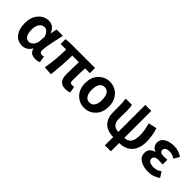

<svg xmlns="http://www.w3.org/2000/svg" viewBox="139 -1786 3062 3062"><g transform="rotate(45 1670.0 -254.5)"><path d="M266 14Q165 14 104.5 -63Q44 -140 44 -275Q44 -411 116.5 -492.5Q189 -574 291 -574Q401 -574 450 -453H454L474 -560H618Q614 -540 600 -478Q586 -416 579.5 -383.5Q573 -351 563.5 -302.5Q554 -254 550 -219Q546 -184 546 -158Q546 -106 601 -106Q620 -106 638 -113L656 -4Q622 14 565 14Q450 14 430 -85H426Q368 14 266 14ZM300 -107Q342 -107 377 -147Q412 -187 416 -242L423 -341Q388 -453 312 -453Q264 -453 229 -407.5Q194 -362 194 -277Q194 -193 222 -150Q250 -107 300 -107Z M1244 14Q1090 14 1090 -164Q1090 -182 1092 -285.5Q1094 -389 1095 -443H946Q946 -280 917 8L769 0Q809 -227 809 -443H685V-553L768 -560H1343V-443H1235Q1228 -337 1228 -157Q1228 -129 1240 -117.5Q1252 -106 1279 -106Q1287 -106 1321 -110L1339 -2Q1297 14 1244 14Z M1401 -279Q1401 -414 1479 -494Q1557 -574 1668 -574Q1779 -574 1857 -494Q1935 -414 1935 -279Q1935 -145 1857 -65.5Q1779 14 1668 14Q1557 14 1479 -65.5Q1401 -145 1401 -279ZM1784 -279Q1784 -361 1754.5 -407.5Q1725 -454 1668 -454Q1611 -454 1581 -407.5Q1551 -361 1551 -279Q1551 -198 1581 -152Q1611 -106 1668 -106Q1725 -106 1754.5 -152Q1784 -198 1784 -279Z M2571 -541 2713 -574Q2757 -439 2757 -314Q2757 -158 2681 -73.5Q2605 11 2461 14V201H2326V14Q2181 11 2113 -65Q2045 -141 2045 -264V-393Q2045 -493 2034 -560H2176Q2186 -511 2186 -423Q2186 -398 2185 -335Q2184 -272 2184 -253Q2184 -186 2218 -144.5Q2252 -103 2326 -102V-710H2461V-102Q2536 -104 2573 -152.5Q2610 -201 2610 -308Q2610 -416 2571 -541Z M3111 14Q3000 14 2928 -31.5Q2856 -77 2856 -158Q2856 -263 2967 -292V-297Q2926 -311 2903.5 -344.5Q2881 -378 2881 -416Q2881 -493 2948 -533.5Q3015 -574 3114 -574Q3216 -574 3304 -515L3249 -420Q3191 -460 3121 -460Q3078 -460 3051.5 -443Q3025 -426 3025 -396Q3025 -336 3117 -336Q3128 -336 3193 -341V-234Q3113 -239 3099 -239Q3000 -239 3000 -172Q3000 -138 3032.5 -118.5Q3065 -99 3126 -99Q3198 -99 3258 -146L3317 -53Q3226 14 3111 14Z"/></g></svg>

Font: Noto Sans Korean Bold
Style: Bold
Weight: 700
Designer: Ryoko NISHIZUKA  (kana & ideographs); Paul D. Hunt (Latin, Greek & Cyrillic); Wenlong ZHANG  (bopomofo); Sandoll Communi
Foundry: Adobe Systems Incorporated
Version: Version 1.000;PS 1;hotconv 1.0.78;makeotf.lib2.5.61930